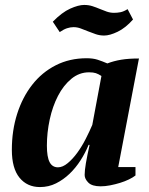

<svg xmlns="http://www.w3.org/2000/svg" viewBox="-20 -746 603 778"><path d="M339 -159Q326 -127 306.5 -96.5Q287 -66 262 -42Q237 -18 207 -3Q177 12 142 12Q90 12 59 -26Q28 -64 28 -139Q28 -217 49.5 -284.5Q71 -352 110.5 -402.5Q150 -453 206 -481.5Q262 -510 331 -510Q357 -510 375.5 -504Q394 -498 415 -489Q441 -499 471 -504Q501 -509 543 -509L459 -69H529V-35Q519 -27 502.5 -19Q486 -11 466.5 -5Q447 1 426.5 5Q406 9 388 9Q353 9 338 -6Q323 -21 323 -37Q323 -55 328 -84.5Q333 -114 343 -159ZM215 -68Q234 -68 254.5 -85Q275 -102 293.5 -127.5Q312 -153 327.5 -183.5Q343 -214 354 -240L391 -438Q379 -446 368.5 -449.5Q358 -453 341 -453Q301 -453 269 -426.5Q237 -400 215 -357.5Q193 -315 181.5 -262Q170 -209 170 -156Q170 -110 181 -89Q192 -68 215 -68ZM519 -667Q489 -633 457 -617.5Q425 -602 402 -602Q384 -602 368 -607.5Q352 -613 337 -619Q322 -625 307.5 -630.5Q293 -636 278 -636Q265 -636 251.5 -631.5Q238 -627 222 -616L194 -658Q231 -696 264.5 -711Q298 -726 321 -726Q339 -726 354.5 -721Q370 -716 384 -710Q398 -704 412.5 -699Q427 -694 442 -694Q455 -694 468 -696.5Q481 -699 497 -709Z"/></svg>

Font: PTSerif
Style: Bold Italic
Weight: 700
Italic angle: -12°
Designer: A.Korolkova, O.Umpeleva, V.Yefimov
Foundry: ParaType Ltd
Version: Version 1.000W OFL; ttfautohint (v1.2) -l 8 -r 50 -G 200 -x 